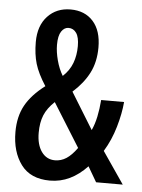

<svg xmlns="http://www.w3.org/2000/svg" viewBox="-53 -766 607 818"><g transform="rotate(5 251.0 -357.0)"><path d="M216 -724Q277 -724 312.5 -684.5Q348 -645 348 -573Q348 -511 324 -464Q300 -417 254 -376L350 -220Q362 -246 369 -279Q376 -312 379 -351H477Q473 -302 456 -243.5Q439 -185 409 -136L502 0H388L350 -65Q315 -28 275.5 -9Q236 10 191 10Q108 10 67.5 -44.5Q27 -99 27 -184Q27 -250 53.5 -298Q80 -346 137 -389Q104 -440 92 -480.5Q80 -521 80 -573Q80 -643 118 -683.5Q156 -724 216 -724ZM214 -645Q196 -645 183.5 -626.5Q171 -608 171 -569Q171 -539 180.5 -503Q190 -467 207 -439Q235 -465 247.5 -498Q260 -531 260 -571Q260 -609 247.5 -627Q235 -645 214 -645ZM183 -325Q152 -296 139 -264.5Q126 -233 126 -189Q126 -138 147.5 -108Q169 -78 205 -78Q231 -78 253.5 -92.5Q276 -107 299 -139Z"/></g></svg>

Font: Noto Sans Tamil ExtraCondensed Medium
Style: Regular
Weight: 500
Width: 2
Designer: Jelle Bosma - Monotype Design Team
Foundry: Monotype Imaging Inc.
Version: Version 2.004; ttfautohint (v1.8.4.7-5d5b)